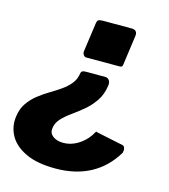

<svg xmlns="http://www.w3.org/2000/svg" viewBox="-121 -614 767 873"><g transform="rotate(15 262.0 -177.5)"><path d="M227 -509Q229 -523 235 -526.5Q241 -530 257 -530H392Q406 -530 412 -522Q418 -514 416 -502L397 -364Q396 -354 392.5 -351.5Q389 -349 381 -349H225Q218 -349 212.5 -356.5Q207 -364 208 -373ZM488 -7Q496 -5 498.5 5Q501 15 498 26Q454 100 384 137.5Q314 175 220 175Q134 175 80 149.5Q26 124 3 82.5Q-20 41 -13 -8Q-8 -45 10 -71Q28 -97 52.5 -116.5Q77 -136 104 -152Q131 -168 155.5 -185Q180 -202 197 -223Q214 -244 218 -274Q220 -286 239 -286H333Q344 -286 351 -276Q358 -266 355 -250Q349 -208 328.5 -178Q308 -148 281.5 -125.5Q255 -103 228 -84Q201 -65 182 -44.5Q163 -24 160 2Q157 25 175.5 39Q194 53 224 53Q250 53 274.5 42.5Q299 32 320 12.5Q341 -7 354 -32Q360 -37 359 -35.5Q358 -34 368 -32Z"/></g></svg>

Font: Libre Franklin Thin ExtraBold
Style: Italic
Weight: 800
Italic angle: -8°
Version: Version 2.000